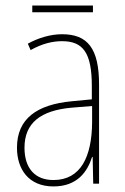

<svg xmlns="http://www.w3.org/2000/svg" viewBox="-20 -660 450 690"><path d="M314 -640H96V-616H314ZM203 -537C162 -537 118 -524 80 -503L90 -480C133 -504 170 -512 203 -512C278 -512 310 -471 310 -351V-303L237 -296C113 -284 41 -234 41 -129C41 -53 82 10 172 10C258 10 294 -43 311 -96H313L315 0H336V-356C336 -486 295 -537 203 -537ZM237 -273 311 -279V-220C310 -98 271 -13 172 -13C106 -13 68 -55 68 -129C68 -219 127 -263 237 -273Z"/></svg>

Font: Noto Sans Sinhala Condensed Thin
Style: Regular
Weight: 100
Width: 3
Designer: Jelle Bosma - Monotype Design Team
Foundry: Monotype Imaging Inc.
Version: Version 2.006